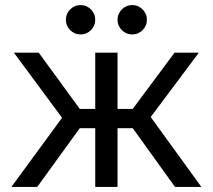

<svg xmlns="http://www.w3.org/2000/svg" viewBox="-20 -738 840 758"><path d="M25 0 225 -273 35 -530H133L295 -308H356V-530H444V-308H504L669 -530H765L575 -276L775 0H671L504 -232H444V0H356V-232H295L127 0ZM298 -602Q286 -602 275.5 -606.5Q265 -611 257 -619Q249 -627 244.5 -637.5Q240 -648 240 -660Q240 -672 244.5 -682.5Q249 -693 257 -701Q265 -709 275.5 -713.5Q286 -718 298 -718Q310 -718 320.5 -713.5Q331 -709 339 -701Q347 -693 351.5 -682.5Q356 -672 356 -660Q356 -648 351.5 -637.5Q347 -627 339 -619Q331 -611 320.5 -606.5Q310 -602 298 -602ZM502 -602Q490 -602 479.5 -606.5Q469 -611 461 -619Q453 -627 448.5 -637.5Q444 -648 444 -660Q444 -672 448.5 -682.5Q453 -693 461 -701Q469 -709 479.5 -713.5Q490 -718 502 -718Q514 -718 524.5 -713.5Q535 -709 543 -701Q551 -693 555.5 -682.5Q560 -672 560 -660Q560 -648 555.5 -637.5Q551 -627 543 -619Q535 -611 524.5 -606.5Q514 -602 502 -602Z"/></svg>

Font: Golos Text VF
Style: Regular
Weight: 400
Designer: A.Korolkova, Vitaly Kuzmin
Foundry: ParaType Ltd
Version: Version 2.003